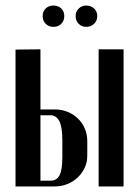

<svg xmlns="http://www.w3.org/2000/svg" viewBox="-20 -673 497 693"><path d="M178 -278Q202 -278 223.5 -269.5Q245 -261 261 -245.5Q277 -230 286 -209Q295 -188 295 -164V-111Q295 -87 285.5 -67Q276 -47 260 -32Q244 -17 222.5 -8.5Q201 0 177 0H36V-494L126 -495V-278ZM426 -495V0H336V-495ZM205 -167Q205 -215 194 -236Q183 -257 162 -257H126V-21H164Q184 -21 194.5 -39.5Q205 -58 205 -107ZM134 -615Q134 -632 145 -642.5Q156 -653 173 -653Q190 -653 201 -642.5Q212 -632 212 -615Q212 -598 201 -587Q190 -576 173 -576Q156 -576 145 -587Q134 -598 134 -615ZM253 -615Q253 -631 264 -642Q275 -653 291 -653Q308 -653 319.5 -642.5Q331 -632 331 -615Q331 -598 319.5 -587Q308 -576 291 -576Q275 -576 264 -587Q253 -598 253 -615Z"/></svg>

Font: Moniqa Narrow Heading
Style: Bold
Weight: 700
Width: 4
Designer: Rajesh Rajput
Foundry: Rajesh Rajput
Version: Version 1.000